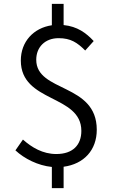

<svg xmlns="http://www.w3.org/2000/svg" viewBox="-20 -854 589 996"><path d="M466 -641C427 -683 381 -717 310 -724V-834H249V-723C154 -709 88 -638 88 -540C88 -320 402 -365 402 -175C402 -102 358 -55 272 -55C202 -55 145 -89 99 -130L60 -74C106 -31 177 5 249 12V122H310V11C415 -3 482 -75 482 -181C482 -424 168 -374 168 -544C168 -610 214 -656 284 -656C347 -656 381 -633 422 -592Z"/></svg>

Font: Noto Sans CJK JP DemiLight
Style: Regular
Weight: 350
Designer: Ryoko NISHIZUKA (kana & ideographs); Paul D. Hunt (Latin, Greek & Cyrillic); Wenlong ZHANG (bopomofo); Sandoll Communica
Foundry: Adobe Systems Incorporated
Version: Version 1.004;PS 1.004;hotconv 1.0.82;makeotf.lib2.5.63406